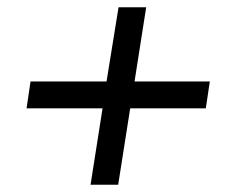

<svg xmlns="http://www.w3.org/2000/svg" viewBox="-20 -606 640 528"><path d="M229 -98 262 -308H53L64 -382H273L306 -586H382L350 -382H557L546 -308H338L305 -98Z"/></svg>

Font: Winston Medium
Style: Italic
Weight: 500
Italic angle: -9°
Designer: Original fonts by Vernon Adams / Changes by Cristiano Sobral
Foundry: Original fonts by Vernon Adams / Changes by Cristiano Sobral
Version: Version 2.503;July 17, 2020;FontCreator 13.0.0.2655 64-bit